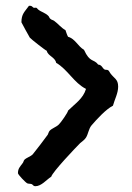

<svg xmlns="http://www.w3.org/2000/svg" viewBox="-20 -688 456 663"><path d="M42 -90C42 -85 68 -58 74 -55C78 -53 85 -54 90 -52C95 -49 95 -45 102 -45C123 -45 140 -67 157 -78C162 -95 241 -178 257 -194C264 -200 272 -205 277 -213C285 -226 286 -243 296 -255C314 -276 346 -311 370 -323C376 -345 388 -366 388 -389C388 -415 374 -417 361 -435C358 -439 357 -443 354 -445C351 -448 345 -446 341 -448C333 -453 332 -464 319 -465C303 -486 291 -470 270 -516C249 -528 240 -554 215 -561C211 -568 209 -576 206 -584C191 -592 181 -606 167 -616C163 -619 158 -619 154 -623C151 -625 150 -629 148 -632C137 -644 123 -646 112 -655C110 -657 108 -659 106 -661C103 -662 101 -661 98 -661C93 -661 92 -668 84 -668H80C65 -647 54 -640 54 -611C54 -610 81 -561 83 -558C87 -553 138 -513 141 -513C146 -494 170 -491 174 -471C214 -448 235 -402 277 -381C267 -347 239 -330 215 -306C215 -300 189 -263 183 -258C174 -249 159 -245 151 -236C148 -232 147 -227 145 -223C142 -218 96 -158 93 -155C85 -147 72 -144 64 -136C61 -132 61 -127 57 -123C49 -112 42 -106 42 -90Z"/></svg>

Font: Margarine
Style: Regular
Weight: 400
Designer: Astigmatic (AOETI)
Foundry: Astigmatic (AOETI)
Version: Version 1.000